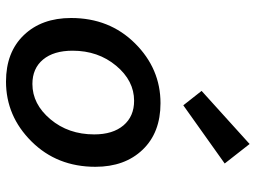

<svg xmlns="http://www.w3.org/2000/svg" viewBox="-126 -714 852 640"><g transform="rotate(90 300.0 -394.0)"><path d="M252 12Q154 12 97 -47.5Q40 -107 40 -205Q40 -333 124.5 -418Q209 -503 324 -503Q422 -503 479 -443.5Q536 -384 536 -286Q536 -158 451.5 -73Q367 12 252 12ZM260 -76Q327 -76 377.5 -136Q428 -196 428 -282Q428 -344 398 -379.5Q368 -415 316 -415Q249 -415 199 -355Q149 -295 149 -210Q149 -147 178.5 -111.5Q208 -76 260 -76ZM331 -579 283 -640 460 -800 525 -717Z"/></g></svg>

Font: TypoPRO Source Code Pro
Style: Italic
Weight: 600
Italic angle: -11°
Monospace: yes
Designer: Paul D. Hunt, Teo Tuominen
Foundry: Adobe Systems Incorporated
Version: Version 1.030;PS 1.0;hotconv 1.0.84;makeotf.lib2.5.63406